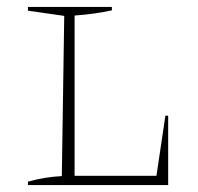

<svg xmlns="http://www.w3.org/2000/svg" viewBox="-20 -536 574 556"><path d="M459 -201H467V0H61V-10Q86 -17 111 -21Q136 -25 159 -26L166 -490L61 -505V-516H304V-506Q281 -501 253 -497Q225 -493 196 -491V-27H433Z"/></svg>

Font: Piazzolla SC Thin
Style: Regular
Weight: 100
Designer: Juan Pablo del Peral
Foundry: Huerta Tipografica
Version: Version 1.330